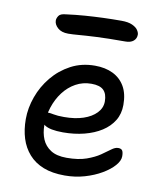

<svg xmlns="http://www.w3.org/2000/svg" viewBox="-82 -788 731 865"><g transform="rotate(10 283.0 -355.5)"><path d="M272 10Q215 10 174.5 -6Q134 -22 107.5 -52Q81 -82 68.5 -122Q56 -162 56 -210Q56 -261 74.5 -312.5Q93 -364 128 -406.5Q163 -449 212 -475Q261 -501 322 -501Q369 -501 404 -484Q439 -467 458.5 -433.5Q478 -400 478 -349Q478 -308 459 -277Q440 -246 406.5 -224.5Q373 -203 328 -191.5Q283 -180 231 -180Q171 -180 147 -196.5Q123 -213 123 -233Q123 -245 129 -250.5Q135 -256 149 -256Q160 -256 176.5 -252.5Q193 -249 224 -249Q274 -249 311.5 -261.5Q349 -274 371 -297Q393 -320 393 -350Q393 -384 376 -401Q359 -418 320 -418Q281 -418 248.5 -400Q216 -382 192.5 -351Q169 -320 156 -280.5Q143 -241 143 -198Q143 -162 155 -133.5Q167 -105 194 -87.5Q221 -70 267 -70Q321 -70 357.5 -83Q394 -96 418 -112.5Q442 -129 458.5 -141.5Q475 -154 489 -154Q503 -154 508 -146Q513 -138 513 -120Q513 -100 493.5 -77.5Q474 -55 440 -35Q406 -15 363 -2.5Q320 10 272 10ZM177 -622Q146 -622 129 -637.5Q112 -653 112 -671Q112 -681 119.5 -692.5Q127 -704 152 -706Q197 -712 238.5 -715Q280 -718 320.5 -719.5Q361 -721 404 -721Q435 -721 453.5 -712.5Q472 -704 479.5 -692.5Q487 -681 487 -672Q487 -654 474 -643Q461 -632 437 -632Q355 -632 304.5 -629.5Q254 -627 225 -624.5Q196 -622 177 -622Z"/></g></svg>

Font: Shantell Sans
Style: Regular
Weight: 400
Designer: Stephen Nixon, Anya Danilova, Shantell Martin
Foundry: Arrow Type
Version: Version 1.008;[ac192a2d6]